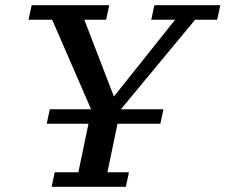

<svg xmlns="http://www.w3.org/2000/svg" viewBox="-20 -720 869 740"><path d="M575 -700 563 -644H655L419 -348L305 -644H389L401 -700H102L90 -644H181L331 -299H172L160 -243H321L282 -56H191L179 0H465L477 -56H394L433 -243H598L610 -299H446L732 -644H817L829 -700Z"/></svg>

Font: PT Serif Caption
Style: Italic
Weight: 400
Italic angle: -12°
Designer: A.Korolkova, O.Umpeleva, V.Yefimov
Foundry: ParaType Ltd
Version: Version 1.000W OFL